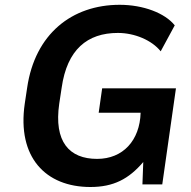

<svg xmlns="http://www.w3.org/2000/svg" viewBox="-20 -749 775 780"><path d="M558.6 0H639.2L694.8 -390.1H395L380.9 -291H551.3C547.9 -178.2 479.5 -103.5 374.5 -103.5C261.2 -103.5 198.2 -173.3 220.7 -328.1L230.5 -392.6C252.4 -547.4 334.5 -615.2 459 -615.2C527.3 -615.2 597.2 -585.4 632.8 -540.5L689.9 -646C650.4 -695.8 562 -729.5 466.3 -729.5C272 -729.5 122.1 -610.8 90.3 -392.6L80.6 -328.1C48.8 -109.9 165.5 10.7 347.2 10.7C440.9 10.7 502.9 -21.5 562 -90.8Z"/></svg>

Font: Winston SemiBold
Style: Italic
Weight: 600
Italic angle: -8.13011°
Designer: Vernon Adams, Kim Jin-seong, David Berlow, Cristiano Sobral
Foundry: The Winston Project Authors
Version: Version 3.004